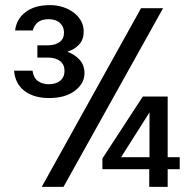

<svg xmlns="http://www.w3.org/2000/svg" viewBox="-20 -730 749 750"><path d="M531 -698H617L228 0H143ZM682 -116V-69H635V0H563V-69H380V-111L538 -353H635V-116ZM564 -116V-291L453 -116ZM39 -611Q44 -655 79.5 -682.5Q115 -710 175 -710Q203 -710 227 -702Q251 -694 269 -680Q287 -666 297 -647.5Q307 -629 307 -607Q307 -576 289.5 -556.5Q272 -537 245 -529V-527Q271 -518 290.5 -497Q310 -476 310 -444Q310 -404 272.5 -375.5Q235 -347 172 -347Q112 -347 75.5 -375Q39 -403 35 -454H107Q111 -426 128 -413.5Q145 -401 171 -401Q199 -401 215.5 -415Q232 -429 232 -453Q232 -478 214.5 -491.5Q197 -505 169 -505H126V-553H167Q195 -553 212.5 -565.5Q230 -578 230 -603Q230 -626 214 -640.5Q198 -655 170 -655Q143 -655 128 -643Q113 -631 108 -611Z"/></svg>

Font: Poppins
Style: Regular
Weight: 400
Designer: Ninad Kale (Devanagari), Jonny Pinhorn (Latin)
Foundry: Indian Type Foundry
Version: Version 3.002 2017